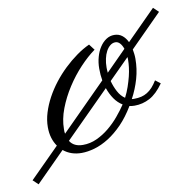

<svg xmlns="http://www.w3.org/2000/svg" viewBox="-172 -493 656 657"><g transform="rotate(-10 156.0 -164.5)"><path d="M-107.4 82 -4.9 -20.5Q-14.2 -33.7 -19.3 -50.5Q-24.4 -67.4 -24.4 -87.9Q-24.4 -112.3 -16.6 -137.7Q-8.8 -163.1 4.6 -188Q18.1 -212.9 36.1 -236.1Q54.2 -259.3 75.2 -279.3Q96.2 -299.3 118.7 -315.4Q141.1 -331.5 163.6 -341.8L179.2 -321.3Q153.3 -302.7 126.7 -274.4Q100.1 -246.1 78.4 -212.4Q56.6 -178.7 42.7 -142.3Q28.8 -106 28.8 -71.8Q28.8 -67.4 28.8 -63.5Q28.8 -59.6 29.8 -55.7L187 -213.4Q183.6 -231.9 183.6 -254.4Q183.6 -275.9 189 -294.9Q194.3 -314 203.9 -328.4Q213.4 -342.8 226.1 -351.1Q238.8 -359.4 253.9 -359.4Q269.5 -359.4 281 -350.6Q292.5 -341.8 299.8 -326.2L400.9 -427.7L418.9 -410.6L308.1 -299.3Q309.6 -291.5 310.5 -283.4Q311.5 -275.4 311.5 -266.6Q311.5 -231.4 301.8 -197.5Q292 -163.6 275.4 -132.8Q277.3 -132.3 279.3 -132.3Q281.2 -132.3 283.7 -132.3Q297.4 -132.3 308.6 -135Q319.8 -137.7 329.3 -143.6Q338.9 -149.4 347.7 -158.9Q356.4 -168.5 364.7 -182.1L382.3 -168.5Q358.9 -135.3 334 -122.1Q309.1 -108.9 281.2 -108.9Q271 -108.9 263.2 -110.8Q242.2 -75.7 218.3 -51Q194.3 -26.4 169.4 -10.7Q144.5 4.9 120.1 12Q95.7 19 74.7 19Q37.6 19 11.7 -2.4L-89.4 99.1ZM241.2 -120.1Q225.1 -129.9 213.4 -146.7Q201.7 -163.6 194.3 -185.1L38.6 -29.3Q52.2 -7.3 84 -7.3Q108.9 -7.3 131.8 -17.8Q154.8 -28.3 174.8 -44.7Q194.8 -61 211.7 -81.1Q228.5 -101.1 241.2 -120.1ZM214.8 -206.1Q220.2 -186 229.5 -168.5Q238.8 -150.9 253.4 -141.1Q262.2 -158.2 268.3 -176Q274.4 -193.8 278.6 -210.4Q282.7 -227.1 284.4 -241.5Q286.1 -255.9 286.1 -266.6Q286.1 -269 286.1 -271.7Q286.1 -274.4 285.6 -276.9ZM209 -254.4Q209 -250 209.2 -245.4Q209.5 -240.7 210 -235.8L280.3 -306.6Q275.9 -319.3 269 -326.7Q262.2 -334 253.4 -334Q243.7 -334 235.4 -327.4Q227.1 -320.8 221.2 -309.8Q215.3 -298.8 212.2 -284.4Q209 -270 209 -254.4Z"/></g></svg>

Font: Parisienne
Style: Regular
Weight: 400
Designer: Astigmatic (AOETI)
Foundry: Astigmatic (AOETI)
Version: Version 1.000